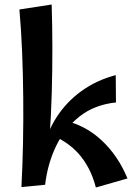

<svg xmlns="http://www.w3.org/2000/svg" viewBox="-20 -824 612 851"><path d="M405 7Q392 -42 372.5 -78.5Q353 -115 329 -142Q305 -169 276 -189Q247 -209 212 -225L260 -291Q358 -270 431 -201.5Q504 -133 545 -33ZM180 -5 170 -155Q186 -234 229.5 -302.5Q273 -371 340.5 -420Q408 -469 493 -491L494 -370Q399 -360 333 -308Q267 -256 229 -177.5Q191 -99 180 -5ZM180 -5 75 5Q80 -90 82 -191Q84 -292 83 -394Q82 -496 78 -594Q74 -692 66 -782L209 -804Q215 -616 209.5 -414.5Q204 -213 180 -5Z"/></svg>

Font: Marhey Light
Style: Regular
Weight: 400
Version: Version 1.000